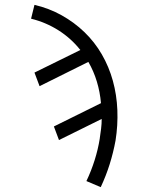

<svg xmlns="http://www.w3.org/2000/svg" viewBox="-20 -548 640 791"><path d="M395 223 336 198Q356 156 370 111.5Q384 67 391 23V22Q394 2 396.5 -18Q399 -38 399 -58L223 29L202 -27L396 -123Q392 -169 379 -212Q366 -255 344 -293L143 -193L122 -249L311 -342Q273 -390 221 -423Q169 -456 108 -471L122 -528Q182 -514 234 -485Q286 -456 328 -415.5Q370 -375 399.5 -324Q429 -273 445 -215Q461 -157 463.5 -94.5Q466 -32 456 31Q447 80 432 128Q417 176 395 223Z"/></svg>

Font: Iosevka Aile Light
Style: Italic
Weight: 300
Italic angle: -9°
Designer: Belleve Invis
Foundry: Belleve Invis
Version: Version 31.1.0; ttfautohint (v1.8.4)